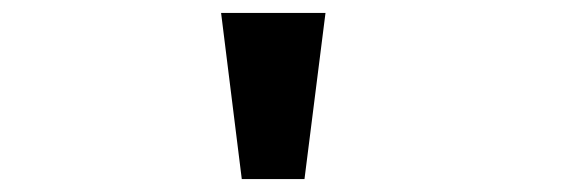

<svg xmlns="http://www.w3.org/2000/svg" viewBox="-20 -777 890 297"><path d="M322 -757H483.5L451 -500H354Z"/></svg>

Font: League Mono Wide
Style: Bold
Weight: 700
Width: 8
Designer: Tyler Finck
Foundry: The League of Moveable Type / Tyler Finck
Version: Version 2.210